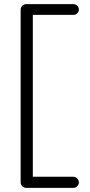

<svg xmlns="http://www.w3.org/2000/svg" viewBox="-20 -720 437 930"><path d="M107 190Q96 190 88 182Q80 174 80 163V-673Q80 -684 88 -692Q96 -700 107 -700H335Q346 -700 354 -692.5Q362 -685 362 -674Q362 -663 354 -655.5Q346 -648 335 -648H130L139 -655V149L131 136H335Q346 136 354 144.5Q362 153 362 164Q362 174 354 182Q346 190 335 190Z"/></svg>

Font: Quicksand Light
Style: Regular
Weight: 400
Version: Version 3.004